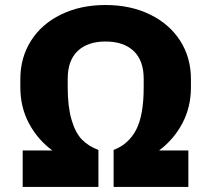

<svg xmlns="http://www.w3.org/2000/svg" viewBox="-20 -740 847 760"><path d="M60.5 -394.5V-427.2Q60.5 -511.7 102.5 -578.4Q144.5 -645 221.7 -682.6Q298.8 -720.2 397.5 -720.2Q496.6 -720.2 573.7 -682.6Q650.9 -645 693.4 -578.4Q735.8 -511.7 735.8 -427.2V-394.5Q735.8 -316.4 702.1 -252.4Q668.5 -188.5 609.9 -144.5H725.6V0H429.7V-146.5Q488.3 -168.5 518.6 -225.8Q548.8 -283.2 548.8 -394.5V-428.2Q548.8 -500.5 509 -538.1Q469.2 -575.7 397.5 -575.7Q326.7 -575.7 287.4 -538.1Q248 -500.5 248 -428.2V-394.5Q248 -317.9 263.2 -266.1Q278.3 -214.4 304.2 -187.7Q330.1 -161.1 369.6 -146.5V0H69.8V-144.5H187Q128.4 -188 94.5 -252Q60.5 -315.9 60.5 -394.5Z"/></svg>

Font: Bert Sans Black
Style: Regular
Weight: 900
Designer: Christian Robertson, Adam Twardoch, & Cristiano Sobral
Foundry: Google
Version: Version 12.135;January 10, 2020;FontCreator 12.0.0.2547 64-b